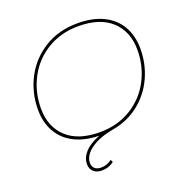

<svg xmlns="http://www.w3.org/2000/svg" viewBox="-157 -844 1150 1198"><g transform="rotate(-20 418.0 -245.0)"><path d="M802 -420Q802 -319 761.5 -230.5Q721 -142 645.5 -82Q570 -22 468 -4Q399 8 352.5 32Q306 56 284 84.5Q262 113 262 142Q262 167 277 180.5Q292 194 319 194Q359 194 390 169L398 186Q364 213 317 213Q283 213 262.5 194.5Q242 176 242 144Q242 102 275 65.5Q308 29 375 3Q278 1 209.5 -34.5Q141 -70 106 -133.5Q71 -197 71 -280Q71 -393 122 -490Q173 -587 267.5 -645Q362 -703 487 -703Q587 -703 658 -668Q729 -633 765.5 -569Q802 -505 802 -420ZM782 -420Q782 -541 705.5 -612.5Q629 -684 485 -684Q369 -684 279 -629.5Q189 -575 140 -482.5Q91 -390 91 -280Q91 -159 167.5 -87.5Q244 -16 388 -16Q504 -16 594 -70.5Q684 -125 733 -217.5Q782 -310 782 -420Z"/></g></svg>

Font: Montserrat Alternates Thin
Style: Italic
Weight: 250
Italic angle: -11.3°
Designer: Julieta Ulanovsky
Foundry: Julieta Ulanovsky
Version: Version 7.200